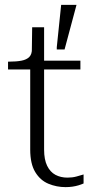

<svg xmlns="http://www.w3.org/2000/svg" viewBox="-20 -758 387 788"><path d="M13 -473V-505H18Q47 -505 68 -509Q89 -513 100 -524Q111 -535 111 -556L145 -509H310V-473ZM161 -144Q161 -103 173.5 -77.5Q186 -52 207.5 -40.5Q229 -29 257 -29Q277 -29 293.5 -33.5Q310 -38 323 -42V-5Q314 -1 302.5 2.5Q291 6 277.5 8Q264 10 249 10Q212 10 178.5 -4Q145 -18 124.5 -52Q104 -86 104 -144V-495L110 -502L112 -646H161ZM245 -555 294 -738H231L213 -564V-555Z"/></svg>

Font: Roboto Serif 36pt ExtraLight
Style: Regular
Weight: 250
Designer: Greg Gazdowicz
Foundry: Commercial Type
Version: Version 1.008